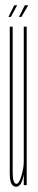

<svg xmlns="http://www.w3.org/2000/svg" viewBox="-20 -701 143 727"><path d="M70 0V-35V-600H81V0ZM28 -600V-179Q28 -94.5 28 -49.8Q28 -5 42 -5Q52.5 -5 61.2 -35.5Q70 -66 70 -88L73 -72Q73 -47 65.2 -20.5Q57.5 6 41 6Q17 6 17 -43.2Q17 -92.5 17 -184V-600ZM52 -637 74 -681H87L61 -637ZM12 -637 34 -681H45L21 -637Z"/></svg>

Font: Anybody UltraCondensed Thin
Style: Regular
Weight: 100
Width: 1
Designer: Tyler Finck
Foundry: Etcetera Type Company
Version: Version 1.110